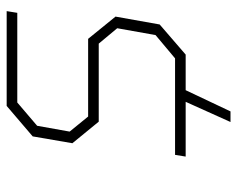

<svg xmlns="http://www.w3.org/2000/svg" viewBox="-86 -476 694 561"><g transform="rotate(-90 260.5 -196.0)"><path d="M184 131 243 0H83L88 -31H370L438 -88L458 -200L413 -254H185L122 -331L142 -447L231 -523H508L503 -492H241L173 -434L156 -339L200 -285H427L492 -205L469 -76L381 0H277L215 131Z"/></g></svg>

Font: Tomorrow ExtraLight
Style: Italic
Weight: 275
Italic angle: -10°
Designer: Tony de Marco, Monica Rizzolli
Foundry: Just in Type
Version: Version 2.002